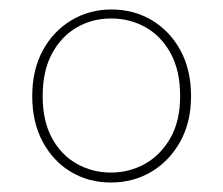

<svg xmlns="http://www.w3.org/2000/svg" viewBox="-20 -732 471 405"><path d="M214 -347Q167 -347 129.5 -369.5Q92 -392 70 -433Q48 -474 48 -529Q48 -585 70.5 -626Q93 -667 131 -689.5Q169 -712 215 -712Q262 -712 300 -689.5Q338 -667 360.5 -626Q383 -585 383 -529Q383 -474 360 -433Q337 -392 299 -369.5Q261 -347 214 -347ZM214 -368Q253 -368 286 -386.5Q319 -405 339.5 -441Q360 -477 360 -529Q360 -583 340 -619.5Q320 -656 287 -674.5Q254 -693 214 -693Q175 -693 142.5 -674.5Q110 -656 90 -619.5Q70 -583 70 -529Q70 -477 89.5 -441Q109 -405 142 -386.5Q175 -368 214 -368Z"/></svg>

Font: DM Sans 24pt Thin
Style: Regular
Weight: 250
Designer: Colophon Foundry, Jonny Pinhorn
Foundry: Colophon Foundry
Version: Version 4.004;gftools[0.9.30]